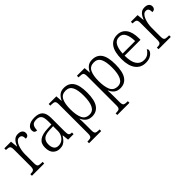

<svg xmlns="http://www.w3.org/2000/svg" viewBox="115 -1475 2644 2644"><g transform="rotate(-45 1437.0 -153.5)"><path d="M36 0V-32H44Q69 -32 85 -36.5Q101 -41 108.5 -56.5Q116 -72 116 -106V-433Q116 -481 98.5 -492.5Q81 -504 41 -504H34V-536H164L175 -431H178Q189 -460 204.5 -486Q220 -512 244.5 -528.5Q269 -545 307 -545Q351 -545 373 -525.5Q395 -506 395 -475Q395 -451 381.5 -436Q368 -421 338 -421Q338 -461 326 -479.5Q314 -498 284 -498Q258 -498 238 -477.5Q218 -457 205 -423.5Q192 -390 185 -351Q178 -312 178 -275V-103Q178 -54 195 -43Q212 -32 250 -32H275V0Z M574 10Q515 10 476 -28.5Q437 -67 437 -148Q437 -227 489 -265Q541 -303 648 -307L725 -310V-372Q725 -413 717.5 -443Q710 -473 688.5 -489.5Q667 -506 626 -506Q568 -506 548.5 -475Q529 -444 529 -391Q475 -391 475 -445Q475 -488 515 -516Q555 -544 628 -544Q710 -544 748.5 -504Q787 -464 787 -375V-111Q787 -62 798.5 -47Q810 -32 843 -32H847V0H740L730 -92H725Q709 -66 689.5 -42.5Q670 -19 642.5 -4.5Q615 10 574 10ZM589 -33Q629 -33 659.5 -54Q690 -75 707.5 -109.5Q725 -144 725 -185V-277L658 -274Q570 -271 535.5 -238Q501 -205 501 -145Q501 -95 522 -64Q543 -33 589 -33Z M909 239V207H923Q960 207 977 195.5Q994 184 994 133V-433Q994 -481 977 -492.5Q960 -504 919 -504H898V-536H1047L1054 -442H1057Q1076 -487 1110.5 -516.5Q1145 -546 1202 -546Q1293 -546 1339 -480.5Q1385 -415 1385 -273Q1385 -127 1337.5 -58.5Q1290 10 1203 10Q1147 10 1111.5 -17.5Q1076 -45 1057 -92H1054Q1055 -71 1056 -40.5Q1057 -10 1057 25V136Q1057 185 1074 196Q1091 207 1127 207H1146V239ZM1195 -34Q1260 -34 1290.5 -96.5Q1321 -159 1321 -273Q1321 -387 1291.5 -444.5Q1262 -502 1193 -502Q1117 -502 1087 -441.5Q1057 -381 1057 -274Q1057 -162 1086.5 -98Q1116 -34 1195 -34Z M1459 239V207H1473Q1510 207 1527 195.5Q1544 184 1544 133V-433Q1544 -481 1527 -492.5Q1510 -504 1469 -504H1448V-536H1597L1604 -442H1607Q1626 -487 1660.5 -516.5Q1695 -546 1752 -546Q1843 -546 1889 -480.5Q1935 -415 1935 -273Q1935 -127 1887.5 -58.5Q1840 10 1753 10Q1697 10 1661.5 -17.5Q1626 -45 1607 -92H1604Q1605 -71 1606 -40.5Q1607 -10 1607 25V136Q1607 185 1624 196Q1641 207 1677 207H1696V239ZM1745 -34Q1810 -34 1840.5 -96.5Q1871 -159 1871 -273Q1871 -387 1841.5 -444.5Q1812 -502 1743 -502Q1667 -502 1637 -441.5Q1607 -381 1607 -274Q1607 -162 1636.5 -98Q1666 -34 1745 -34Z M2246 10Q2151 10 2097.5 -61.5Q2044 -133 2044 -263Q2044 -404 2094 -474Q2144 -544 2237 -544Q2322 -544 2369.5 -480.5Q2417 -417 2417 -299V-267H2108Q2108 -148 2147 -91Q2186 -34 2255 -34Q2305 -34 2337 -58Q2369 -82 2385 -113Q2391 -110 2395.5 -103.5Q2400 -97 2400 -86Q2400 -68 2383 -45.5Q2366 -23 2332 -6.5Q2298 10 2246 10ZM2353 -307Q2352 -395 2324.5 -449.5Q2297 -504 2237 -504Q2174 -504 2144 -452Q2114 -400 2109 -307Z M2501 0V-32H2509Q2534 -32 2550 -36.5Q2566 -41 2573.5 -56.5Q2581 -72 2581 -106V-433Q2581 -481 2563.5 -492.5Q2546 -504 2506 -504H2499V-536H2629L2640 -431H2643Q2654 -460 2669.5 -486Q2685 -512 2709.5 -528.5Q2734 -545 2772 -545Q2816 -545 2838 -525.5Q2860 -506 2860 -475Q2860 -451 2846.5 -436Q2833 -421 2803 -421Q2803 -461 2791 -479.5Q2779 -498 2749 -498Q2723 -498 2703 -477.5Q2683 -457 2670 -423.5Q2657 -390 2650 -351Q2643 -312 2643 -275V-103Q2643 -54 2660 -43Q2677 -32 2715 -32H2740V0Z"/></g></svg>

Font: Noto Serif Hebrew SemiCondensed Light
Style: Regular
Weight: 300
Width: 4
Designer: Monotype Design Team
Foundry: Monotype Imaging Inc.
Version: Version 2.004; ttfautohint (v1.8.4.7-5d5b)